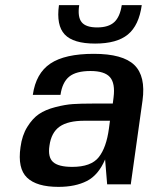

<svg xmlns="http://www.w3.org/2000/svg" viewBox="-20 -720 590 749"><path d="M490 0 488 -1H398L390 -98Q364 -37 319 -14Q274 9 208 9Q123 9 85.5 -27Q48 -63 60 -146Q66 -192 86.5 -225Q107 -258 132 -275Q157 -292 195.5 -302Q234 -312 264.5 -314Q295 -316 340 -316H420L423 -340Q430 -395 409 -419Q388 -443 333 -443Q277 -443 250 -421Q223 -399 216 -350H108Q120 -434 176.5 -472Q233 -510 346 -510Q459 -510 504 -466.5Q549 -423 536 -328ZM409 -249H310Q245 -249 212.5 -226Q180 -203 173 -152Q166 -107 187 -88Q208 -69 262 -69Q335 -69 365 -106.5Q395 -144 405 -219ZM455 -700H533Q522 -621 479 -585.5Q436 -550 351 -550Q266 -550 232.5 -585.5Q199 -621 210 -700H289Q282 -654 298.5 -633.5Q315 -613 359 -613Q403 -613 425.5 -633.5Q448 -654 455 -700Z"/></svg>

Font: Fivo Sans Modern Med
Style: Italic
Weight: 450
Designer: Alexander Slobzheninov
Foundry: Alexander Slobzheninov
Version: 1.0